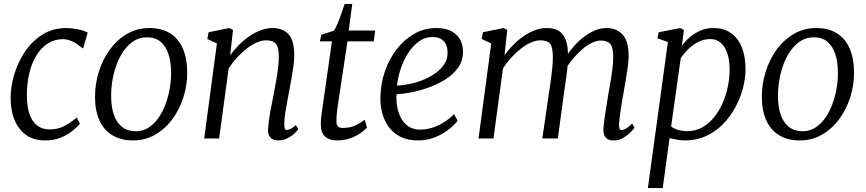

<svg xmlns="http://www.w3.org/2000/svg" viewBox="-20 -709 4436 983"><path d="M210.5 10Q127.5 10 81 -48.8Q34.5 -107.5 34.5 -209Q34.5 -266.5 53.2 -328.8Q72 -391 108 -444.8Q144 -498.5 197.5 -532Q251 -565.5 320.5 -565.5Q347 -565.5 377.5 -559.2Q408 -553 429 -542L405.5 -461L394 -468Q381.5 -479.5 366 -488.8Q350.5 -498 334.5 -503.2Q318.5 -508.5 303 -508.5Q260.5 -508.5 226.5 -487.5Q192.5 -466.5 168 -427.8Q143.5 -389 130.5 -336Q117.5 -283 117.5 -219Q118 -162 131.5 -123.8Q145 -85.5 170.8 -66Q196.5 -46.5 232.5 -46.5Q262.5 -46.5 286 -54.2Q309.5 -62 330.5 -75.8Q351.5 -89.5 373.5 -107.5L389 -75Q377 -60.5 352.5 -40.2Q328 -20 292.8 -5Q257.5 10 210.5 10Z M745 -565.5Q807.5 -565.5 850.8 -538.5Q894 -511.5 916.2 -460.2Q938.5 -409 938.5 -336.5Q938.5 -271.5 918.5 -209.5Q898.5 -147.5 861.8 -98Q825 -48.5 774 -19.2Q723 10 661.5 10Q599.5 10 555.8 -16.2Q512 -42.5 489.2 -92.5Q466.5 -142.5 466.5 -213Q466.5 -279.5 486.2 -342.5Q506 -405.5 542.8 -455.8Q579.5 -506 631 -535.8Q682.5 -565.5 745 -565.5ZM732 -518Q695.5 -518 666.2 -499.8Q637 -481.5 615 -451Q593 -420.5 578.2 -381.8Q563.5 -343 556.2 -301Q549 -259 549 -219Q549 -160.5 563.5 -120Q578 -79.5 606.2 -58.2Q634.5 -37 675.5 -37Q711 -37 739.8 -55.2Q768.5 -73.5 790.2 -104Q812 -134.5 826.5 -173Q841 -211.5 848.5 -253.2Q856 -295 856 -334.5Q856 -392 842.2 -432.8Q828.5 -473.5 801.5 -495.8Q774.5 -518 732 -518Z M1158.5 -426.5Q1179 -454.5 1204.2 -479.8Q1229.5 -505 1257.8 -524.2Q1286 -543.5 1315.8 -554.5Q1345.5 -565.5 1375.5 -565.5Q1427 -565.5 1456.8 -534.2Q1486.5 -503 1486.5 -423.5Q1486.5 -400 1482.2 -369Q1478 -338 1472.2 -305.8Q1466.5 -273.5 1461 -246Q1456.5 -220.5 1450.8 -190.5Q1445 -160.5 1440.5 -131Q1436 -101.5 1435.5 -77.5Q1435 -61 1437.8 -52.2Q1440.5 -43.5 1447 -43.5Q1457 -43.5 1468.8 -49.5Q1480.5 -55.5 1495 -69L1507 -47Q1503.5 -41 1489 -27Q1474.5 -13 1453 -1.5Q1431.5 10 1405 10Q1388.5 10 1376.2 4Q1364 -2 1357.8 -14.8Q1351.5 -27.5 1352.5 -48.5Q1353.5 -65 1356 -86.5Q1358.5 -108 1362.8 -131.5Q1367 -155 1371.8 -178.5Q1376.5 -202 1380.5 -223Q1384.5 -245 1389.2 -269.5Q1394 -294 1398 -319.8Q1402 -345.5 1404.8 -370.5Q1407.5 -395.5 1407.5 -417.5Q1407.5 -450.5 1401 -468.8Q1394.5 -487 1380.2 -494.8Q1366 -502.5 1341.5 -502.5Q1319.5 -502.5 1293.8 -491Q1268 -479.5 1242 -459.2Q1216 -439 1192.2 -412.8Q1168.5 -386.5 1150.5 -358L1102 0H1025.5L1090.5 -486.5L1041.5 -509.5L1048 -544L1154 -565.5L1173 -555.5Z M1709.5 -169.5Q1707 -152 1705.5 -138.8Q1704 -125.5 1703.2 -113Q1702.5 -100.5 1702.5 -85.5Q1702.5 -70.5 1710.2 -62.2Q1718 -54 1733.5 -54Q1776 -54 1804.5 -69Q1833 -84 1847 -96L1859 -56Q1848 -43 1825.8 -27.5Q1803.5 -12 1773 -1Q1742.5 10 1705 10Q1667 10 1644.8 -9.5Q1622.5 -29 1622.5 -71.5Q1622.5 -78.5 1622.8 -86.2Q1623 -94 1623.8 -103Q1624.5 -112 1625.8 -121.2Q1627 -130.5 1628.5 -140L1679.5 -497.5H1617.5L1625.5 -531.5L1689 -551.5Q1697.5 -563 1708 -588Q1718.5 -613 1728.2 -640.8Q1738 -668.5 1744.5 -689H1783.5L1765.5 -552.5H1901L1893.5 -497.5H1759Z M2323 -91.5Q2309 -71.5 2279.5 -47.8Q2250 -24 2209 -7Q2168 10 2120 10Q2067.5 10 2030.2 -8.8Q1993 -27.5 1970 -59.5Q1947 -91.5 1936.8 -131Q1926.5 -170.5 1927.5 -211.5Q1929 -281.5 1951 -345Q1973 -408.5 2011.8 -458Q2050.5 -507.5 2101.8 -536.5Q2153 -565.5 2213.5 -565.5Q2260 -565.5 2290.2 -549.8Q2320.5 -534 2335.5 -506.5Q2350.5 -479 2350.5 -444.5Q2350.5 -398.5 2325.8 -363.2Q2301 -328 2261 -302.8Q2221 -277.5 2174.8 -261Q2128.5 -244.5 2085 -236Q2041.5 -227.5 2010.5 -227Q2008 -198 2013 -166.2Q2018 -134.5 2031.8 -107Q2045.5 -79.5 2070 -62.5Q2094.5 -45.5 2132 -45.5Q2159.5 -45.5 2189 -54Q2218.5 -62.5 2248.2 -80Q2278 -97.5 2304.5 -124.5ZM2196 -519.5Q2155.5 -519.5 2123.2 -495.8Q2091 -472 2067.8 -434.5Q2044.5 -397 2030.5 -353.8Q2016.5 -310.5 2012.5 -270.5Q2045.5 -272 2081.2 -279.8Q2117 -287.5 2150.8 -301.8Q2184.5 -316 2211.8 -336Q2239 -356 2255.2 -381.8Q2271.5 -407.5 2271.5 -438.5Q2271.5 -478.5 2251.2 -499Q2231 -519.5 2196 -519.5Z M2577 -555.5 2563 -426.5Q2583.5 -454.5 2608.5 -479.8Q2633.5 -505 2661.8 -524.2Q2690 -543.5 2719.8 -554.5Q2749.5 -565.5 2780 -565.5Q2817 -565.5 2841 -550.8Q2865 -536 2876.5 -504.8Q2888 -473.5 2888 -424Q2888 -420 2887.8 -415.8Q2887.5 -411.5 2887.2 -406.8Q2887 -402 2886.5 -397L2873.5 -411.5Q2892 -442 2916 -469.8Q2940 -497.5 2967.8 -519Q2995.5 -540.5 3025.2 -553Q3055 -565.5 3086 -565.5Q3136 -565.5 3167.2 -532.2Q3198.5 -499 3198.5 -422.5Q3198.5 -400 3194.5 -369.8Q3190.5 -339.5 3185 -307.2Q3179.5 -275 3174.5 -246Q3170 -220 3164.8 -190.2Q3159.5 -160.5 3155.5 -131.2Q3151.5 -102 3149.5 -77.5Q3148.5 -61 3151 -52.2Q3153.5 -43.5 3161.5 -43.5Q3173.5 -43.5 3186 -51.2Q3198.5 -59 3216.5 -76.5L3228.5 -55Q3223.5 -47.5 3208.5 -32Q3193.5 -16.5 3171 -3.2Q3148.5 10 3121.5 10Q3103.5 10 3091.8 3.8Q3080 -2.5 3074.5 -15.2Q3069 -28 3069.5 -47.5Q3070.5 -70.5 3074.8 -101Q3079 -131.5 3084.5 -164Q3090 -196.5 3094.5 -226Q3099 -254 3105 -287.2Q3111 -320.5 3115.2 -354.5Q3119.5 -388.5 3119.5 -417.5Q3119.5 -467 3104 -484.2Q3088.5 -501.5 3055.5 -501.5Q3034 -501.5 3009.2 -489.2Q2984.5 -477 2959.2 -455.2Q2934 -433.5 2911 -405.5Q2888 -377.5 2870.5 -346L2888 -394Q2886.5 -371 2883.2 -344.8Q2880 -318.5 2876.2 -292.8Q2872.5 -267 2869 -244L2836 0H2756.5L2789 -223Q2793.5 -252 2798.5 -286.2Q2803.5 -320.5 2807 -354.8Q2810.5 -389 2810.5 -417.5Q2810.5 -467 2796.5 -484.8Q2782.5 -502.5 2745.5 -502.5Q2723.5 -502.5 2698 -491.2Q2672.5 -480 2646.8 -459.8Q2621 -439.5 2597.2 -413.5Q2573.5 -387.5 2555 -358L2506.5 0H2430L2495 -486.5L2446 -509.5L2452.5 -544L2558.5 -565.5Z M3297 254 3399.5 -494 3346 -513 3352.5 -544 3463 -565.5 3481.5 -555.5 3471 -474Q3487 -497 3511 -518Q3535 -539 3565.5 -552.2Q3596 -565.5 3631 -565.5Q3687.5 -565.5 3724.2 -538.5Q3761 -511.5 3779 -464Q3797 -416.5 3797 -355Q3797 -308.5 3783.8 -257.8Q3770.5 -207 3744.8 -159.5Q3719 -112 3681.5 -73.5Q3644 -35 3595 -12.5Q3546 10 3487 10Q3468.5 10 3447.8 6.2Q3427 2.5 3408 -1.5L3373 254ZM3416 -61.5Q3432.5 -49 3453.8 -43.2Q3475 -37.5 3498.5 -37.5Q3541.5 -37.5 3576 -57.2Q3610.5 -77 3636.8 -109.8Q3663 -142.5 3680.5 -183.2Q3698 -224 3706.8 -267.5Q3715.5 -311 3715.5 -351Q3715.5 -402.5 3703.2 -437.5Q3691 -472.5 3669 -490.8Q3647 -509 3616.5 -509Q3583.5 -509 3553.8 -493.5Q3524 -478 3501.2 -455Q3478.5 -432 3465 -410Z M4159 -565.5Q4221.5 -565.5 4264.8 -538.5Q4308 -511.5 4330.2 -460.2Q4352.5 -409 4352.5 -336.5Q4352.5 -271.5 4332.5 -209.5Q4312.5 -147.5 4275.8 -98Q4239 -48.5 4188 -19.2Q4137 10 4075.5 10Q4013.5 10 3969.8 -16.2Q3926 -42.5 3903.2 -92.5Q3880.5 -142.5 3880.5 -213Q3880.5 -279.5 3900.2 -342.5Q3920 -405.5 3956.8 -455.8Q3993.5 -506 4045 -535.8Q4096.5 -565.5 4159 -565.5ZM4146 -518Q4109.5 -518 4080.2 -499.8Q4051 -481.5 4029 -451Q4007 -420.5 3992.2 -381.8Q3977.5 -343 3970.2 -301Q3963 -259 3963 -219Q3963 -160.5 3977.5 -120Q3992 -79.5 4020.2 -58.2Q4048.5 -37 4089.5 -37Q4125 -37 4153.8 -55.2Q4182.5 -73.5 4204.2 -104Q4226 -134.5 4240.5 -173Q4255 -211.5 4262.5 -253.2Q4270 -295 4270 -334.5Q4270 -392 4256.2 -432.8Q4242.5 -473.5 4215.5 -495.8Q4188.5 -518 4146 -518Z"/></svg>

Font: Merriweather 24pt Light
Style: Italic
Weight: 300
Italic angle: -7.8°
Version: Version 2.101